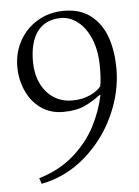

<svg xmlns="http://www.w3.org/2000/svg" viewBox="-47 -627 493 679"><g transform="rotate(-5 199.5 -287.5)"><path d="M304.7 -281.7H308.1Q296.9 -226.6 269.3 -172.9Q241.7 -119.1 191.2 -74.2Q140.6 -29.3 66.9 -7.3L73.7 13.2Q161.6 -3.9 229.7 -63.2Q297.9 -122.6 335.2 -204.3Q372.6 -286.1 372.6 -369.1Q372.6 -430.2 356 -479.5Q339.4 -528.8 301.8 -559.1Q264.2 -589.4 205.1 -589.4Q153.3 -589.4 111.8 -564.9Q70.3 -540.5 47.1 -498.5Q23.9 -456.5 23.9 -406.7Q23.9 -361.3 41.5 -321.5Q59.1 -281.7 92.5 -257.6Q126 -233.4 171.9 -233.4Q216.3 -233.4 245.8 -246.3Q275.4 -259.3 304.7 -281.7ZM314.9 -380.4Q314.9 -335.9 310.1 -312.5Q298.8 -296.9 271.2 -283.9Q243.7 -271 207.5 -271Q169.4 -271 140.6 -290.3Q111.8 -309.6 96.2 -343.5Q80.6 -377.4 80.6 -419.9Q80.6 -489.7 109.1 -527.3Q137.7 -564.9 193.4 -564.9Q224.1 -564.9 252.2 -543.2Q280.3 -521.5 297.6 -479.5Q314.9 -437.5 314.9 -380.4Z"/></g></svg>

Font: Neuton ExtraLight
Style: Regular
Weight: 275
Designer: Brian M Zick
Foundry: Brian M Zick
Version: Version 1.560